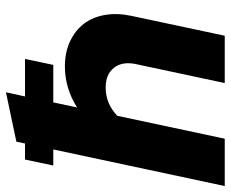

<svg xmlns="http://www.w3.org/2000/svg" viewBox="-92 -690 775 645"><g transform="rotate(-90 295.5 -367.5)"><path d="M-7 0 116 -576H62L82 -671H136L142 -700L308 -735L294 -671H420L400 -576H274L257 -496Q288 -516 323 -526.5Q358 -537 395 -537Q442 -537 478.5 -520Q515 -503 537.5 -474Q560 -445 567.5 -404Q575 -363 565 -315L498 0H339L403 -300Q412 -345 390 -372.5Q368 -400 324 -400Q296 -400 272.5 -390Q249 -380 229 -361L152 0Z"/></g></svg>

Font: Red Hat Display Black
Style: Italic
Weight: 900
Italic angle: -12°
Designer: Pentagram / MCKL
Foundry: Pentagram / MCKL
Version: Version 1.003; Red Hat Display Black Italic